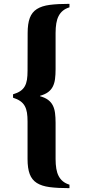

<svg xmlns="http://www.w3.org/2000/svg" viewBox="-20 -750 457 1000"><path d="M47.9 -258.8Q70.8 -265.6 85.7 -275.6Q100.6 -285.6 108.9 -300.3Q117.2 -314.9 120.4 -334.7Q123.5 -354.5 123.5 -380.9L124 -578.1Q124 -627 135.3 -656.7Q146.5 -686.5 172.1 -702.9Q197.8 -719.2 239.3 -724.6Q280.8 -730 341.8 -730V-711.9Q321.3 -705.6 307.6 -694.3Q293.9 -683.1 285.4 -666.7Q276.9 -650.4 273.2 -628.2Q269.5 -606 269.5 -578.1V-390.1Q269.5 -361.3 266.6 -338.6Q263.7 -315.9 254.9 -298.8Q246.1 -281.7 230.2 -270Q214.4 -258.3 188.5 -251V-249Q214.4 -241.7 230.2 -230Q246.1 -218.3 254.9 -201.2Q263.7 -184.1 266.6 -161.4Q269.5 -138.7 269.5 -109.9V78.1Q269.5 106 273.2 128.2Q276.9 150.4 285.4 166.7Q293.9 183.1 307.6 194.3Q321.3 205.6 341.8 211.9V230Q280.8 230 239 224.6Q197.3 219.2 171.6 202.9Q146 186.5 134.8 156.7Q123.5 127 123.5 78.1V-117.2Q123.5 -143.6 120.4 -163.3Q117.2 -183.1 108.9 -198Q100.6 -212.9 85.7 -223.4Q70.8 -233.9 47.9 -241.2Z"/></svg>

Font: XB Zar
Style: Bold Italic
Weight: 700
Italic angle: -12°
Designer: Behnam
Foundry: Irmug
Version: Version 8.005 2009